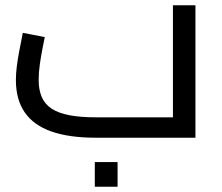

<svg xmlns="http://www.w3.org/2000/svg" viewBox="-20 -520 837 725"><path d="M341 0Q241 0 174 -23.5Q107 -47 73.5 -95.5Q40 -144 40 -218Q40 -242 43.5 -269.5Q47 -297 52 -323.5Q57 -350 61 -369.5Q65 -389 66 -396L149 -380Q146 -365 140.5 -337Q135 -309 130.5 -278Q126 -247 126 -218Q126 -181 137.5 -154Q149 -127 174.5 -110Q200 -93 241.5 -85Q283 -77 342 -77H633V-500H718V0ZM338 185V92H424V185Z"/></svg>

Font: Cairo Play Medium
Style: Regular
Weight: 500
Version: Version 3.119